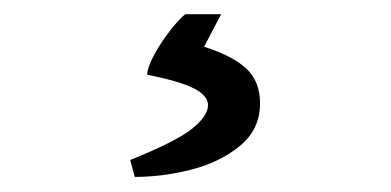

<svg xmlns="http://www.w3.org/2000/svg" viewBox="-20 -23 540 265"><path d="M261.7 41.5Q301.3 54.2 320.1 71.8Q338.9 89.4 338.9 119.6Q338.9 155.8 311 178.5Q283.2 201.2 243.7 211.2Q204.1 221.2 166 221.2L159.7 197.8Q224.1 171.9 245.6 154.3Q267.1 136.7 267.1 122.1Q267.1 108.9 247.3 98.9Q227.5 88.9 183.1 80.1Q183.6 69.3 193.1 52Q202.6 34.7 215.3 18.6Q228 2.4 235.8 -3.4H285.2Z"/></svg>

Font: Vesper Libre
Style: Regular
Weight: 400
Designer: Robert Keller & Kimya Gandhi
Foundry: Mota Italic
Version: Version 1.058